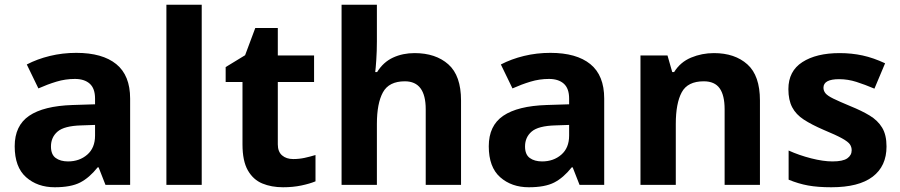

<svg xmlns="http://www.w3.org/2000/svg" viewBox="-20 -780 3798 810"><path d="M302 -557Q412 -557 470.5 -509.5Q529 -462 529 -364V0H425L396 -74H392Q357 -30 318 -10Q279 10 211 10Q138 10 90 -32.5Q42 -75 42 -163Q42 -250 103 -291.5Q164 -333 286 -337L381 -340V-364Q381 -407 358.5 -427Q336 -447 296 -447Q256 -447 218 -435.5Q180 -424 142 -407L93 -508Q137 -531 190.5 -544Q244 -557 302 -557ZM323 -251Q251 -249 223 -225Q195 -201 195 -162Q195 -128 215 -113.5Q235 -99 267 -99Q315 -99 348 -127.5Q381 -156 381 -208V-253Z M831 0H682V-760H831Z M1217 -109Q1242 -109 1265 -114Q1288 -119 1311 -126V-15Q1287 -5 1251.5 2.5Q1216 10 1174 10Q1125 10 1086.5 -6Q1048 -22 1025.5 -61.5Q1003 -101 1003 -171V-434H932V-497L1014 -547L1057 -662H1152V-546H1305V-434H1152V-171Q1152 -140 1170 -124.5Q1188 -109 1217 -109Z M1570 -605Q1570 -565 1567.5 -528Q1565 -491 1563 -476H1571Q1597 -518 1638 -537Q1679 -556 1729 -556Q1818 -556 1871.5 -508.5Q1925 -461 1925 -356V0H1776V-319Q1776 -437 1688 -437Q1621 -437 1595.5 -390.5Q1570 -344 1570 -257V0H1421V-760H1570Z M2302 -557Q2412 -557 2470.5 -509.5Q2529 -462 2529 -364V0H2425L2396 -74H2392Q2357 -30 2318 -10Q2279 10 2211 10Q2138 10 2090 -32.5Q2042 -75 2042 -163Q2042 -250 2103 -291.5Q2164 -333 2286 -337L2381 -340V-364Q2381 -407 2358.5 -427Q2336 -447 2296 -447Q2256 -447 2218 -435.5Q2180 -424 2142 -407L2093 -508Q2137 -531 2190.5 -544Q2244 -557 2302 -557ZM2323 -251Q2251 -249 2223 -225Q2195 -201 2195 -162Q2195 -128 2215 -113.5Q2235 -99 2267 -99Q2315 -99 2348 -127.5Q2381 -156 2381 -208V-253Z M2992 -556Q3080 -556 3133 -508.5Q3186 -461 3186 -356V0H3037V-319Q3037 -378 3016 -407.5Q2995 -437 2949 -437Q2881 -437 2856 -390.5Q2831 -344 2831 -257V0H2682V-546H2796L2816 -476H2824Q2850 -518 2895.5 -537Q2941 -556 2992 -556Z M3720 -162Q3720 -79 3661.5 -34.5Q3603 10 3487 10Q3430 10 3389 2.5Q3348 -5 3307 -22V-145Q3351 -125 3402 -112Q3453 -99 3492 -99Q3536 -99 3554.5 -112Q3573 -125 3573 -146Q3573 -160 3565.5 -171Q3558 -182 3533 -196Q3508 -210 3455 -232Q3404 -254 3371 -275.5Q3338 -297 3322 -327.5Q3306 -358 3306 -404Q3306 -480 3365 -518Q3424 -556 3522 -556Q3573 -556 3619 -546Q3665 -536 3714 -513L3669 -406Q3629 -423 3593 -434.5Q3557 -446 3520 -446Q3454 -446 3454 -410Q3454 -397 3462.5 -386.5Q3471 -376 3495.5 -364Q3520 -352 3568 -332Q3615 -313 3649 -292.5Q3683 -272 3701.5 -241.5Q3720 -211 3720 -162Z"/></svg>

Font: Noto Sans Balinese
Style: Bold
Weight: 700
Designer: Aditya Bayu, David Williams
Foundry: David Williams
Version: Version 2.005; ttfautohint (v1.8.4.7-5d5b)